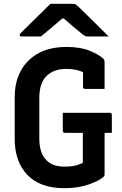

<svg xmlns="http://www.w3.org/2000/svg" viewBox="-20 -966 640 1006"><path d="M309 -375H555Q566 -375 566 -364V-270H528V-51Q528 -45 524 -41Q501 -19 444.5 0.5Q388 20 319 20Q189 20 123 -50Q57 -120 57 -238V-456Q57 -536 89 -595Q121 -654 181.5 -687Q242 -720 329 -720Q402 -720 450.5 -700Q499 -680 523 -657Q528 -651 528 -641V-500H426Q415 -500 415 -511V-588Q379 -605 327 -605Q262 -605 224 -568Q186 -531 186 -453V-240Q186 -163 223 -127Q240 -109 263.5 -101Q287 -93 317 -93Q364 -93 389 -102.5Q414 -112 414 -113V-270H320Q309 -270 309 -281ZM244 -946H363Q370 -946 376 -943Q382 -940 396 -926Q407 -916 432.5 -890.5Q458 -865 490 -834Q522 -803 549 -775H442Q431 -775 426.5 -777Q422 -779 414 -785Q400 -796 375 -817Q350 -838 314 -869H306Q272 -839 244.5 -816.5Q217 -794 195 -775H94Q83 -775 83 -782Q83 -786 86.5 -790Q90 -794 104 -808Q121 -825 147.5 -851Q174 -877 200.5 -903Q227 -929 244 -946Z"/></svg>

Font: Recursive Mn Lnr St SmB
Style: Regular
Weight: 600
Monospace: yes
Version: Version 1.079;hotconv 1.0.112;makeotfexe 2.5.65598; ttfautoh